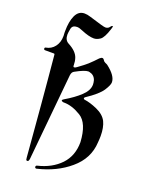

<svg xmlns="http://www.w3.org/2000/svg" viewBox="-170 -797 822 1070"><g transform="rotate(20 241.5 -262.5)"><path d="M3.9 -446.8Q-2.9 -446.8 -3.9 -453.6Q-3.9 -461.4 2 -461.9Q34.2 -467.3 53.7 -492.9Q73.2 -518.6 73.2 -555.2Q73.2 -557.6 73.2 -560.5Q73.2 -563.5 72.8 -565.9Q72.3 -570.8 72.3 -575.2Q72.3 -579.6 72.3 -584.5Q72.3 -642.1 88.9 -678.2Q106 -714.8 141.1 -714.8Q157.7 -714.8 176.8 -708.5Q203.1 -700.7 220.9 -695.3Q238.8 -689.9 248.5 -687Q268.6 -681.2 275.9 -681.2Q292 -681.2 300.3 -693.8Q305.2 -701.7 311 -701.7Q313.5 -701.7 314.5 -701.2Q314.5 -698.2 309.6 -683.6Q292 -627.9 272.9 -614.7Q253.4 -601.6 235.8 -601.6Q206.5 -601.6 160.2 -621.1Q141.1 -629.9 127.4 -629.9Q99.6 -629.9 95.2 -606Q90.8 -582 90.8 -571.8Q90.8 -539.1 114.3 -526.4Q165 -500 176.3 -464.8Q182.6 -445.8 182.6 -424.3V-422.4V-421.4V-420.9V-420.4V-419.9V-419.4V-418.9Q183.1 -412.6 188.5 -412.6Q194.3 -412.6 202.6 -418.9Q221.2 -432.6 235.1 -443.1Q249 -453.6 257.3 -461.4Q281.2 -483.4 303.2 -507.3Q312.5 -515.6 318.8 -515.6Q325.2 -515.6 330.1 -508.3Q332.5 -503.4 335.9 -500.5Q339.4 -497.6 343.5 -495.6Q347.7 -493.7 351.3 -492.2Q355 -490.7 357.9 -488.3Q415 -444.3 415 -405.8Q415 -389.6 393.6 -356.4Q371.6 -322.3 303.7 -277.3Q298.8 -274.4 298.8 -270Q298.8 -269.5 299.1 -267.1Q299.3 -264.6 305.7 -263.2Q321.3 -261.2 340.1 -255.6Q358.9 -250 381.3 -240.2Q425.3 -220.7 442.4 -187.5Q458.5 -153.8 458.5 -104Q458.5 -94.7 458 -85.2Q457.5 -75.7 456.5 -64.9Q451.7 32.2 372.6 98.6Q296.4 163.6 184.1 189.9H183.6H183.1H182.6Q176.8 189.9 175.5 186Q174.3 182.1 174.3 181.6Q174.3 179.2 176 176.5Q177.7 173.8 181.6 172.9Q264.6 153.3 314.9 100.6Q364.3 48.3 364.3 -32.7Q357.9 -143.6 304.2 -176.3Q251 -209 202.6 -209H202.1H201.7H200.7H200.2H199.7H199.2H198.7Q187 -211.4 187 -216.3Q187 -220.7 195.8 -225.6Q250 -257.3 285.2 -290.5Q320.3 -323.7 320.3 -357.9Q320.3 -369.6 316.4 -383.8Q306.6 -411.6 277.8 -417.5Q273.9 -418.5 271.5 -418.5Q249.5 -418.5 197.3 -389.6Q183.6 -383.3 181.2 -362.8L131.8 150.9Q129.4 166.5 122.6 166.5Q122.1 166.5 121.1 166.5Q120.1 166.5 117.7 166Q112.8 165 112.3 149.9Q106 74.7 99.9 0.5Q93.8 -73.7 87.4 -148.4Q81.1 -222.2 74.5 -295.2Q67.9 -368.2 61 -442.4Q60.5 -446.8 56.2 -446.8Z"/></g></svg>

Font: UnifrakturMaguntia sl
Style: Regular
Weight: 400
Designer: j. 'mach' wust, based on a font by Peter Wiegel, original typeface by Carl Albert Fahrenwaldt 1901
Version: Version 2010-11-24